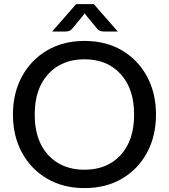

<svg xmlns="http://www.w3.org/2000/svg" viewBox="-20 -930 842 957"><path d="M401 7.5Q295 7.5 214.8 -39.5Q134.5 -86.5 89.5 -169.2Q44.5 -252 44.5 -359Q44.5 -466 89.5 -548.8Q134.5 -631.5 214.8 -678.8Q295 -726 401 -726Q508 -726 588 -678.8Q668 -631.5 712.8 -548.8Q757.5 -466 757.5 -359Q757.5 -252 712.8 -169.2Q668 -86.5 588 -39.5Q508 7.5 401 7.5ZM401 -84Q514 -84 581.2 -157Q648.5 -230 648.5 -359Q648.5 -487.5 581.2 -561Q514 -634.5 401 -634.5Q288 -634.5 220.5 -561Q153 -487.5 153 -359Q153 -230 220.5 -157Q288 -84 401 -84ZM567 -773H496Q489.5 -773 480.5 -775.5Q471.5 -778 462.5 -789L408 -855L402 -864L396 -855L341.5 -789Q332.5 -778 323.5 -775.5Q314.5 -773 308 -773H240L359.5 -909.5H447.5Z"/></svg>

Font: Verano Sans Medium
Style: Regular
Weight: 500
Designer: Lukasz Dziedzic with Adam Twardoch and Botio Nikoltchev
Foundry: tyPoland Lukasz Dziedzic
Version: Version 3.001;December 28, 2019;FontCreator 12.0.0.2547 64-b